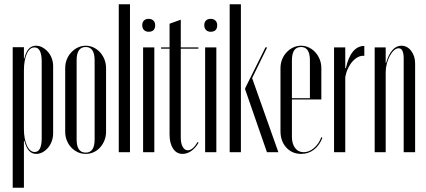

<svg xmlns="http://www.w3.org/2000/svg" viewBox="-20 -719 2012 907"><path d="M40 -496H93V-443H95Q103 -475 116.5 -489Q130 -503 150 -503Q166 -503 180.5 -495Q195 -487 206.5 -474Q218 -461 224.5 -443.5Q231 -426 231 -407V-89Q231 -70 224.5 -52Q218 -34 207 -21Q196 -8 181.5 0Q167 8 151 8Q131 8 117.5 -6.5Q104 -21 95 -54H93V168H40ZM93 -110Q93 -63 107 -32Q121 -1 144 -1Q177 -1 177 -67V-429Q177 -461 168.5 -478Q160 -495 143 -495Q120 -495 106.5 -464.5Q93 -434 93 -386Z M385 -503Q405 -503 422.5 -494.5Q440 -486 453 -471.5Q466 -457 473.5 -438Q481 -419 481 -397V-96Q481 -75 473.5 -56Q466 -37 453 -22.5Q440 -8 422.5 0Q405 8 385 8Q365 8 347.5 0Q330 -8 316.5 -22.5Q303 -37 295.5 -56Q288 -75 288 -96V-397Q288 -419 295.5 -438Q303 -457 316.5 -471.5Q330 -486 347.5 -494.5Q365 -503 385 -503ZM385 -497Q342 -497 342 -434V-60Q342 2 385 2Q427 2 427 -60V-434Q427 -497 385 -497Z M541 -699H594V0H541Z M652 -600Q652 -614 660 -622Q668 -630 682 -630Q696 -630 704.5 -622Q713 -614 713 -600Q713 -569 682 -569Q668 -569 660 -577.5Q652 -586 652 -600ZM709 -495V0H656V-495Z M842 8Q814 8 797.5 -17Q781 -42 781 -84V-489H741V-495H781V-607L834 -626V-495H917V-489H834V-68Q834 -42 843 -25.5Q852 -9 867 -9Q891 -9 913 -48L918 -45Q904 -20 884 -6Q864 8 842 8Z M945 -600Q945 -614 953 -622Q961 -630 975 -630Q989 -630 997.5 -622Q1006 -614 1006 -600Q1006 -569 975 -569Q961 -569 953 -577.5Q945 -586 945 -600ZM1002 -495V0H949V-495Z M1118 0H1065V-699H1118ZM1171 -350 1295 0H1241L1138 -297V-302L1234 -495H1242Z M1305 -397Q1305 -419 1312.5 -438Q1320 -457 1333.5 -471.5Q1347 -486 1364.5 -494.5Q1382 -503 1402 -503Q1422 -503 1439.5 -494.5Q1457 -486 1470 -471.5Q1483 -457 1490.5 -438Q1498 -419 1498 -397V-249H1359V-73Q1359 -40 1374 -20Q1389 0 1415 0Q1440 0 1463 -19.5Q1486 -39 1498 -71L1503 -68Q1489 -32 1463 -12Q1437 8 1403 8Q1360 8 1332.5 -22Q1305 -52 1305 -100ZM1444 -255V-434Q1444 -497 1402 -497Q1359 -497 1359 -434V-255Z M1611 -495V-397H1614Q1625 -448 1647 -475Q1669 -502 1701 -502V-455Q1686 -457 1671.5 -449.5Q1657 -442 1645 -428.5Q1633 -415 1624 -396Q1615 -377 1611 -355V0H1558V-495Z M1804 -422Q1815 -461 1833.5 -482Q1852 -503 1876 -503Q1904 -503 1922.5 -478.5Q1941 -454 1941 -419V0H1887V-443Q1887 -491 1863 -491Q1852 -491 1841 -481Q1830 -471 1821.5 -455Q1813 -439 1807.5 -419Q1802 -399 1802 -378V0H1750V-495H1802V-422Z"/></svg>

Font: Moniqa Cond Display
Style: Regular
Weight: 400
Width: 3
Designer: Rajesh Rajput
Foundry: Rajesh Rajput
Version: Version 1.000